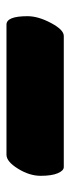

<svg xmlns="http://www.w3.org/2000/svg" viewBox="168 -575 217 593"><g transform="rotate(-90 276.5 -278.5)"><path d="M462 -190H57Q46 -190 38 -208.5Q30 -227 30 -261.5Q30 -296 52 -331.5Q74 -367 95 -367H497Q523 -367 523 -302Q523 -269 502 -229.5Q481 -190 462 -190Z"/></g></svg>

Font: Titan One
Style: Regular
Weight: 400
Designer: Rodrigo Fuenzalida
Foundry: Rodrigo Fuenzalida
Version: Version 1.001